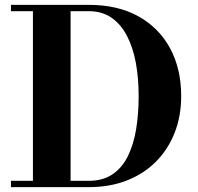

<svg xmlns="http://www.w3.org/2000/svg" viewBox="-20 -770 815 790"><path d="M345.5 -750Q464.5 -750 549.5 -702.8Q634.5 -655.5 680 -571Q725.5 -486.5 725.5 -375Q725.5 -291.5 698.2 -222.8Q671 -154 620.8 -104Q570.5 -54 500.8 -27Q431 0 345.5 0H25V-26H115.5V-724H25V-750ZM270.5 -26H345.5Q403 -26 442.5 -52.5Q482 -79 505.8 -126.8Q529.5 -174.5 540 -237.8Q550.5 -301 550.5 -375Q550.5 -449 538.8 -512.2Q527 -575.5 502 -623.2Q477 -671 438.2 -697.5Q399.5 -724 345.5 -724H270.5Z"/></svg>

Font: Bodoni Moda SC 9pt
Style: Bold
Weight: 700
Designer: Owen Earl
Foundry: indestructible type
Version: Version 2.005